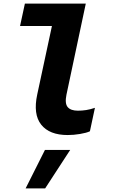

<svg xmlns="http://www.w3.org/2000/svg" viewBox="-20 -747 640 1072"><path d="M358 7Q256 7 210 -51Q164 -109 188 -220L270 -602H92L119 -727H459L351 -218Q341 -169 358 -149Q375 -129 415 -129Q438 -129 461 -132.5Q484 -136 510 -145L482 -14Q463 -5 427 1Q391 7 358 7ZM123 305 231 90H372L232 305Z"/></svg>

Font: Red Hat Mono
Style: Bold Italic
Weight: 700
Italic angle: -12°
Monospace: yes
Designer: Pentagram, MCKL
Foundry: Pentagram, MCKL
Version: Version 1.023; ttfautohint (v1.8.3)